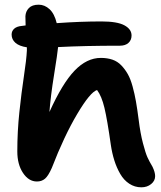

<svg xmlns="http://www.w3.org/2000/svg" viewBox="-20 -776 688 823"><path d="M138.2 2Q103 2 78.6 -34.7Q54.2 -71.3 54.2 -127Q54.2 -211.9 63 -295.2Q71.8 -378.4 82.5 -449.5Q93.3 -520.5 95.2 -559.1V-573.2Q62.5 -578.1 46.1 -592.5Q29.8 -606.9 29.8 -627.9Q29.8 -643.1 41 -653.1Q52.2 -663.1 74.2 -665Q76.7 -665.5 82 -666Q87.4 -666.5 89.8 -667Q88.9 -680.2 88.9 -706.1Q89.8 -727.1 103.8 -741.5Q117.7 -755.9 146 -755.9Q171.4 -755.9 192.4 -736.6Q213.4 -717.3 223.1 -676.8Q324.7 -684.1 415 -684.1Q482.4 -684.1 513.2 -667.5Q543.9 -650.9 543.9 -624Q543.9 -604 530.5 -592Q517.1 -580.1 494.1 -580.1Q343.3 -580.1 229 -574.2Q226.6 -547.4 211.7 -455.1Q196.8 -362.8 191.9 -295.9Q247.1 -418.5 299.6 -473.1Q352.1 -527.8 412.1 -527.8Q439.9 -527.8 461.9 -520.3Q483.9 -512.7 500 -495.8Q516.1 -479 527.8 -458.3Q539.6 -437.5 548.3 -405.5Q557.1 -373.5 562.7 -341.3Q568.4 -309.1 574.2 -264.2Q581.5 -204.6 592.8 -161.9Q604 -119.1 612.1 -101.6Q620.1 -84 633.8 -61Q645 -37.6 645 -21Q645 -1 627.9 12.9Q610.8 26.9 585.9 26.9Q557.6 26.9 534.2 11.5Q510.7 -3.9 495.4 -30.5Q480 -57.1 470.2 -88.1Q460.4 -119.1 455.1 -154.8Q439.9 -262.7 427.7 -313.7Q415.5 -364.7 396 -390.1Q366.7 -381.3 310.8 -287.1Q254.9 -192.9 202.1 -56.2Q187 -22 172.9 -10Q158.7 2 138.2 2Z"/></svg>

Font: Shantell Sans Irregular
Style: Regular
Weight: 600
Designer: Stephen Nixon, Anya Danilova, Shantell Martin
Foundry: Arrow Type
Version: Version 1.006;[9816181b4]